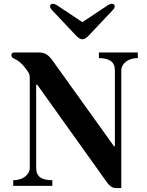

<svg xmlns="http://www.w3.org/2000/svg" viewBox="-20 -966 762 998"><path d="M240.2 -932.6Q240.2 -946.3 255.9 -946.3Q265.6 -946.3 285.2 -932.6L407.2 -851.6H409.2L531.2 -932.6Q550.8 -946.3 560.5 -946.3Q576.2 -946.3 576.2 -932.6Q576.2 -924.8 568.4 -916L439.5 -779.3Q421.9 -761.7 408.2 -761.7Q394.5 -761.7 377 -779.3L248 -916Q240.2 -924.8 240.2 -932.6ZM39.1 -679.7Q39.1 -685.5 43 -689.5Q46.9 -693.4 52.7 -693.4H178.7Q207 -693.4 222.2 -683.1Q237.3 -672.9 251 -654.3L572.3 -206.1H577.1V-599.6Q577.1 -634.8 555.2 -649.4Q533.2 -664.1 494.1 -664.1V-693.4H696.3V-664.1Q676.8 -664.1 657.7 -657.7Q638.7 -651.4 624.5 -635.7Q610.4 -620.1 610.4 -598.6V11.7H582Q557.6 11.7 537.1 -16.6L173.8 -525.4H168V-93.8Q168 -58.6 189.5 -43.9Q210.9 -29.3 252 -29.3V0H48.8V-29.3Q68.4 -29.3 87.4 -35.6Q106.4 -42 120.6 -57.6Q134.8 -73.2 134.8 -94.7V-559.6Q134.8 -574.2 130.9 -584Q125 -595.7 107.4 -617.2Q84 -648.4 51.8 -662.1Q39.1 -668 39.1 -679.7Z"/></svg>

Font: Monomakh Unicode TT
Style: Medium
Weight: 500
Designer: Alexey Kryukov, Aleksandr Andreev
Version: Version 1.1